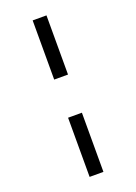

<svg xmlns="http://www.w3.org/2000/svg" viewBox="-153 -814 657 927"><g transform="rotate(-20 176.0 -350.0)"><path d="M211 -752V-448H140V-752ZM211 -252V52H140V-252Z"/></g></svg>

Font: Pathway Extreme Condensed
Style: Regular
Weight: 400
Width: 3
Version: Version 1.001;gftools[0.9.26]